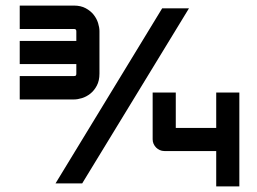

<svg xmlns="http://www.w3.org/2000/svg" viewBox="-20 -688 924 689"><path d="M336.9 -423.8Q336.9 -398.4 327.4 -380.6Q317.9 -362.8 304 -351.8Q290 -340.8 274.2 -335.9Q258.3 -331.1 245.1 -331.1H50.8V-415H244.1Q250 -415 252 -416.7Q253.9 -418.5 253.9 -423.8V-458H50.8V-541H253.9V-575.2Q253.9 -580.6 251.7 -582.3Q249.5 -584 245.1 -584H50.8V-668H245.1Q270 -668 287.6 -658.4Q305.2 -648.9 316.2 -635Q327.1 -621.1 332 -605.2Q336.9 -589.4 336.9 -576.2ZM658.2 -658.2 274.9 -29.8H179.2L562 -658.2ZM838.9 -19H755.9V-146H569.8Q561 -146 553.5 -149.4Q545.9 -152.8 540.3 -158.4Q534.7 -164.1 531.2 -171.6Q527.8 -179.2 527.8 -188V-356H610.8V-229H755.9V-356H838.9Z"/></svg>

Font: Bruno Ace
Style: Regular
Weight: 400
Designer: Astigmatic (AOETI)
Foundry: Astigmatic (AOETI)
Version: Version 1.000